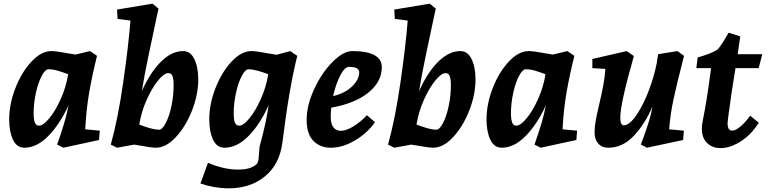

<svg xmlns="http://www.w3.org/2000/svg" viewBox="-20 -790 4185 1045"><path d="M30 -140Q30 -224 64 -311Q98 -398 151.5 -455Q205 -512 260 -512Q286 -512 355 -499L391 -493L470 -512L508 -486Q481 -377 465 -284Q449 -191 444 -86L523 -79L519 -28L325 14L291 -3Q314 -68 329 -118.5Q344 -169 353 -217Q306 -114 243 -50Q180 14 113 14Q71 14 50.5 -30Q30 -74 30 -140ZM192 -106Q215 -106 248.5 -146.5Q282 -187 311 -252Q340 -317 351 -386Q319 -398 293.5 -405.5Q268 -413 244 -413Q226 -413 207 -377Q188 -341 175.5 -285Q163 -229 163 -172Q163 -141 169.5 -123.5Q176 -106 192 -106Z M690 -678 620 -687 617 -738 810 -770 843 -743 837 -717Q813 -606 788.5 -488.5Q764 -371 752 -294Q798 -397 856.5 -454.5Q915 -512 976 -512Q1017 -512 1038 -468Q1059 -424 1059 -358Q1059 -274 1024.5 -187Q990 -100 936.5 -43Q883 14 828 14Q804 14 710 -3L617 14L583 -3Q622 -142 651 -344.5Q680 -547 690 -678ZM845 -84Q863 -84 882 -120Q901 -156 913 -212.5Q925 -269 925 -326Q925 -358 919 -375Q913 -392 896 -392Q873 -392 840 -351.5Q807 -311 778 -246Q749 -181 738 -112Q810 -84 845 -84Z M1276 133Q1343 133 1375 105Q1385 97 1387.5 73.5Q1390 50 1393 7Q1430 -126 1442 -218Q1396 -114 1333 -50Q1270 14 1202 14Q1160 14 1139.5 -30Q1119 -74 1119 -140Q1119 -224 1153 -311Q1187 -398 1240.5 -455Q1294 -512 1349 -512Q1373 -512 1448 -498L1486 -492L1560 -512L1598 -486Q1554 -313 1517 -14Q1502 104 1422.5 169.5Q1343 235 1225 235Q1148 235 1071 209L1112 96Q1198 133 1276 133ZM1282 -106Q1305 -106 1338 -146.5Q1371 -187 1400 -252Q1429 -317 1440 -386Q1369 -413 1333 -413Q1315 -413 1296 -377Q1277 -341 1264.5 -285Q1252 -229 1252 -172Q1252 -140 1258.5 -123Q1265 -106 1282 -106Z M1649 -138Q1649 -216 1689.5 -304Q1730 -392 1789 -452Q1848 -512 1898 -512Q1977 -512 2017.5 -490Q2058 -468 2058 -425Q2058 -345 1985 -286Q1912 -227 1783 -204Q1780 -179 1780 -154Q1780 -115 1795 -96.5Q1810 -78 1835 -78Q1865 -78 1905.5 -103.5Q1946 -129 1977 -163L2021 -125Q1978 -64 1911 -25Q1844 14 1781 14Q1722 14 1685.5 -23.5Q1649 -61 1649 -138ZM1935 -396Q1935 -411 1922 -418.5Q1909 -426 1880 -426Q1856 -426 1832 -379.5Q1808 -333 1793 -267Q1857 -282 1896 -319.5Q1935 -357 1935 -396Z M2199 -678 2129 -687 2126 -738 2319 -770 2352 -743 2346 -717Q2322 -606 2297.5 -488.5Q2273 -371 2261 -294Q2307 -397 2365.5 -454.5Q2424 -512 2485 -512Q2526 -512 2547 -468Q2568 -424 2568 -358Q2568 -274 2533.5 -187Q2499 -100 2445.5 -43Q2392 14 2337 14Q2313 14 2219 -3L2126 14L2092 -3Q2131 -142 2160 -344.5Q2189 -547 2199 -678ZM2354 -84Q2372 -84 2391 -120Q2410 -156 2422 -212.5Q2434 -269 2434 -326Q2434 -358 2428 -375Q2422 -392 2405 -392Q2382 -392 2349 -351.5Q2316 -311 2287 -246Q2258 -181 2247 -112Q2319 -84 2354 -84Z M2628 -140Q2628 -224 2662 -311Q2696 -398 2749.5 -455Q2803 -512 2858 -512Q2884 -512 2953 -499L2989 -493L3068 -512L3106 -486Q3079 -377 3063 -284Q3047 -191 3042 -86L3121 -79L3117 -28L2923 14L2889 -3Q2912 -68 2927 -118.5Q2942 -169 2951 -217Q2904 -114 2841 -50Q2778 14 2711 14Q2669 14 2648.5 -30Q2628 -74 2628 -140ZM2790 -106Q2813 -106 2846.5 -146.5Q2880 -187 2909 -252Q2938 -317 2949 -386Q2917 -398 2891.5 -405.5Q2866 -413 2842 -413Q2824 -413 2805 -377Q2786 -341 2773.5 -285Q2761 -229 2761 -172Q2761 -141 2767.5 -123.5Q2774 -106 2790 -106Z M3216 -68Q3216 -98 3222.5 -134.5Q3229 -171 3242 -225Q3256 -285 3264 -328.5Q3272 -372 3275 -415L3204 -419V-469L3391 -512L3430 -485Q3356 -226 3356 -150Q3356 -108 3375 -108Q3410 -108 3454 -179Q3486 -230 3513 -302Q3540 -374 3554 -444L3562 -495L3667 -512L3703 -486Q3664 -335 3646 -251Q3628 -167 3622 -86L3702 -79L3698 -28L3501 14L3468 -3L3476 -25Q3522 -147 3531 -210Q3491 -116 3430 -51Q3369 14 3291 14Q3256 14 3236 -9Q3216 -32 3216 -68Z M3902 16Q3857 16 3828.5 -11.5Q3800 -39 3800 -90Q3800 -109 3804 -128Q3829 -251 3850 -419H3770L3777 -477Q3855 -500 3883 -519Q3894 -527 3916.5 -563Q3939 -599 3946 -612L4009 -592L3995 -495H4129L4109 -419H3983Q3961 -290 3942 -142L3940 -119Q3940 -79 3965 -79Q3983 -79 4009.5 -101Q4036 -123 4063 -160L4110 -122Q4068 -56 4011 -20Q3954 16 3902 16Z"/></svg>

Font: Andada Pro ExtraBold
Style: Italic
Weight: 800
Italic angle: -6.99998°
Designer: Carolina Giovagnoli
Foundry: Huerta Tipografica
Version: Version 3.005; ttfautohint (v1.8.4)